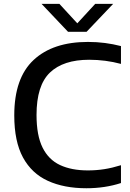

<svg xmlns="http://www.w3.org/2000/svg" viewBox="-20 -967 674 996"><path d="M428 9.5Q312.5 9.5 228.5 -28.8Q144.5 -67 99.2 -150.2Q54 -233.5 54 -368.5Q54 -562.5 154.5 -656Q255 -749.5 436 -749.5Q482.5 -749.5 524.5 -744Q566.5 -738.5 607.5 -728V-635.5Q527.5 -657 442.5 -657Q308.5 -657 239 -590.5Q169.5 -524 169.5 -370.5Q169.5 -264.5 200.8 -201.5Q232 -138.5 291.5 -110.8Q351 -83 435.5 -83Q480 -83 521.2 -89.5Q562.5 -96 607.5 -110V-17.5Q525 9.5 428 9.5ZM333 -802 195.5 -947H288L381 -846L474 -947H567L429 -802Z"/></svg>

Font: Encode Sans SmExp Md
Style: Regular
Weight: 500
Width: 6
Designer: Multiple Designers
Foundry: Impallari Type
Version: Version 3.002; ttfautohint (v1.8.3) -l 8 -r 50 -G 200 -x 14 